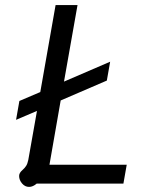

<svg xmlns="http://www.w3.org/2000/svg" viewBox="-20 -720 580 753"><path d="M477 -74 464 0H124Q109 13 94 13Q78 13 66.5 -0.5Q55 -14 55 -30Q55 -42 68 -53Q77 -61 82.5 -69.5Q88 -78 91 -93L125 -285L43 -250L56 -324L138 -359L198 -700H284L231 -400L412 -478L399 -404L218 -326L174 -74Z"/></svg>

Font: Niramit
Style: Italic
Weight: 400
Italic angle: -10°
Version: Version 1.000; ttfautohint (v1.6)